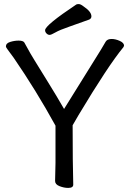

<svg xmlns="http://www.w3.org/2000/svg" viewBox="-20 -906 640 941"><path d="M314 15Q294 15 272 6.5Q250 -2 250 -19L252 -108V-290Q157 -463 47 -623Q26 -652 17.5 -663Q9 -674 9 -679Q9 -694 30 -700.5Q51 -707 71 -707Q93 -707 99 -698Q107 -685 116 -667.5Q125 -650 149.5 -610Q174 -570 216.5 -501.5Q259 -433 294 -372Q378 -508 431.5 -593Q485 -678 498 -702Q506 -715 527 -715Q546 -715 567 -705.5Q588 -696 588 -682L585 -675Q510 -584 365 -342L336 -292Q336 -107 339 -1Q339 15 314 15ZM201 -758Q201 -782 354 -884Q358 -886 366 -886Q375 -886 389 -875Q428 -849 428 -826Q428 -815 417 -810Q368 -792 320 -775.5Q272 -759 251.5 -747Q231 -735 223 -735Q215 -735 208 -742Q201 -749 201 -758Z"/></svg>

Font: LXGW WenKai TC
Style: Bold
Weight: 700
Designer: LXGW / Fontworks Inc.
Foundry: LXGW / Fontworks Inc.
Version: Version 1.330;April 28, 2024